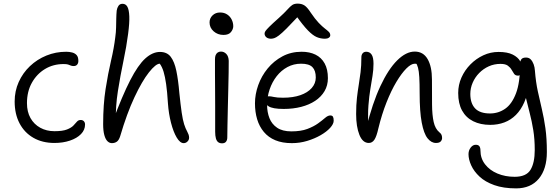

<svg xmlns="http://www.w3.org/2000/svg" viewBox="-20 -781 3097 1061"><path d="M281 9Q214 9 164.5 -19.5Q115 -48 88 -99.5Q61 -151 61 -220Q61 -278 83.5 -328Q106 -378 145.5 -415.5Q185 -453 236.5 -474Q288 -495 346 -495Q363 -495 378.5 -491Q394 -487 403.5 -476.5Q413 -466 413 -444Q413 -432 406.5 -424Q400 -416 387 -416Q377 -416 370.5 -419Q364 -422 356 -424.5Q348 -427 331 -427Q274 -427 228.5 -399.5Q183 -372 156 -323.5Q129 -275 129 -211Q129 -163 148.5 -128.5Q168 -94 202.5 -75Q237 -56 281 -56Q326 -56 350 -65.5Q374 -75 385.5 -87Q397 -99 405 -108.5Q413 -118 426 -118Q437 -118 443.5 -111Q450 -104 450 -93Q450 -63 427.5 -40Q405 -17 366.5 -4Q328 9 281 9Z M598 10Q585 10 574 -0.5Q563 -11 556.5 -34.5Q550 -58 550 -95Q550 -203 563.5 -289Q577 -375 593.5 -445.5Q610 -516 617 -575Q621 -603 621.5 -629Q622 -655 622.5 -679Q623 -703 625 -723Q627 -737 634.5 -748.5Q642 -760 657 -760Q675 -760 684 -743.5Q693 -727 694.5 -691Q696 -655 688 -594Q679 -524 662 -443.5Q645 -363 631.5 -277.5Q618 -192 620 -106L602 -108Q656 -253 699.5 -337.5Q743 -422 783 -458Q823 -494 864 -494Q903 -494 923.5 -467Q944 -440 954.5 -389.5Q965 -339 971 -268Q978 -200 984 -159Q990 -118 997.5 -94.5Q1005 -71 1015 -53Q1019 -46 1022 -37.5Q1025 -29 1025 -20Q1025 -8 1016 1Q1007 10 995 10Q975 10 956.5 -21Q938 -52 925 -102.5Q912 -153 908 -210Q904 -275 898 -316.5Q892 -358 884 -384.5Q876 -411 863 -429Q841 -429 803 -381Q765 -333 723 -243.5Q681 -154 644 -28Q637 -6 625.5 2Q614 10 598 10Z M1207 11Q1194 11 1185.5 4.5Q1177 -2 1173 -16.5Q1169 -31 1169 -53Q1169 -136 1169 -194Q1169 -252 1168.5 -295Q1168 -338 1168 -375Q1168 -412 1168 -454Q1168 -467 1171.5 -476Q1175 -485 1182.5 -490.5Q1190 -496 1201 -496Q1218 -496 1230.5 -483Q1243 -470 1244 -445Q1244 -422 1243.5 -380Q1243 -338 1241.5 -286.5Q1240 -235 1239 -183.5Q1238 -132 1237 -89Q1236 -46 1236 -21Q1236 -7 1229 2Q1222 11 1207 11ZM1215 -588Q1183 -588 1160.5 -608Q1138 -628 1138 -657Q1138 -680 1154.5 -696Q1171 -712 1196 -712Q1219 -712 1235.5 -701Q1252 -690 1260.5 -672.5Q1269 -655 1269 -636Q1269 -620 1256.5 -604Q1244 -588 1215 -588Z M1593 10Q1540 10 1501.5 -6Q1463 -22 1438 -52Q1413 -82 1401 -122Q1389 -162 1389 -210Q1389 -260 1407 -310.5Q1425 -361 1459 -402.5Q1493 -444 1540.5 -469.5Q1588 -495 1647 -495Q1691 -495 1723.5 -479Q1756 -463 1774 -430.5Q1792 -398 1792 -349Q1792 -309 1773.5 -277.5Q1755 -246 1722 -224Q1689 -202 1644.5 -190.5Q1600 -179 1548 -179Q1486 -179 1463.5 -194Q1441 -209 1441 -227Q1441 -238 1446.5 -243.5Q1452 -249 1466 -249Q1477 -249 1494 -245Q1511 -241 1544 -241Q1599 -241 1639.5 -255Q1680 -269 1702.5 -294.5Q1725 -320 1725 -353Q1725 -391 1706.5 -410Q1688 -429 1644 -429Q1603 -429 1568.5 -410.5Q1534 -392 1509 -360Q1484 -328 1470 -287Q1456 -246 1456 -201Q1456 -161 1469 -128Q1482 -95 1511.5 -75Q1541 -55 1590 -55Q1643 -55 1678.5 -68.5Q1714 -82 1737.5 -99Q1761 -116 1776.5 -129.5Q1792 -143 1805 -143Q1816 -143 1820 -136Q1824 -129 1824 -114Q1824 -96 1804.5 -74.5Q1785 -53 1752 -34Q1719 -15 1678 -2.5Q1637 10 1593 10ZM1477 -567Q1466 -567 1458 -571Q1450 -575 1446 -581.5Q1442 -588 1442 -595Q1442 -602 1447 -609.5Q1452 -617 1468.5 -633.5Q1485 -650 1521 -682Q1552 -710 1567.5 -727.5Q1583 -745 1594.5 -753Q1606 -761 1625 -761Q1647 -761 1662.5 -751Q1678 -741 1698 -710Q1721 -676 1740.5 -655.5Q1760 -635 1774.5 -624Q1789 -613 1797 -605Q1805 -597 1805 -586Q1805 -578 1797 -572.5Q1789 -567 1776 -567Q1752 -567 1730.5 -576Q1709 -585 1682 -612.5Q1655 -640 1616 -695L1633 -696Q1590 -650 1563.5 -623.5Q1537 -597 1521 -585Q1505 -573 1495 -570Q1485 -567 1477 -567Z M2389 9Q2363 9 2342.5 -17Q2322 -43 2310.5 -103.5Q2299 -164 2299 -265Q2299 -321 2297 -354.5Q2295 -388 2290 -406.5Q2285 -425 2277 -436Q2269 -447 2256 -459Q2275 -461 2288 -454.5Q2301 -448 2308 -433.5Q2315 -419 2316 -396Q2304 -416 2295 -422.5Q2286 -429 2272 -429Q2252 -429 2225.5 -402.5Q2199 -376 2170.5 -328.5Q2142 -281 2116 -215.5Q2090 -150 2071 -72Q2061 -27 2049 -9Q2037 9 2018 9Q1984 9 1966 -36Q1948 -81 1948 -151Q1948 -202 1952.5 -240.5Q1957 -279 1962.5 -312.5Q1968 -346 1972.5 -382Q1977 -418 1977 -465Q1977 -478 1984 -486.5Q1991 -495 2004 -495Q2023 -495 2033.5 -479.5Q2044 -464 2044 -429Q2044 -395 2038.5 -361.5Q2033 -328 2026.5 -288.5Q2020 -249 2016 -198.5Q2012 -148 2016 -81L2004 -73Q2038 -211 2082 -305Q2126 -399 2175 -447.5Q2224 -496 2272 -496Q2319 -496 2343 -454.5Q2367 -413 2367 -342Q2367 -262 2367.5 -203.5Q2368 -145 2376.5 -107Q2385 -69 2408 -50Q2417 -43 2420 -35.5Q2423 -28 2423 -18Q2423 -8 2415.5 0.5Q2408 9 2389 9Z M2832 260Q2762 260 2711.5 242Q2661 224 2630 195Q2599 166 2584 133Q2569 100 2569 71Q2569 50 2581 34.5Q2593 19 2609 19Q2623 19 2629 27Q2635 35 2635 51Q2635 94 2660.5 127Q2686 160 2729 178Q2772 196 2824 196Q2888 196 2911.5 157.5Q2935 119 2935 48Q2935 -12 2927 -61.5Q2919 -111 2907.5 -155Q2896 -199 2886 -241Q2876 -283 2871 -328L2903 -317Q2896 -259 2877.5 -216.5Q2859 -174 2831 -146Q2803 -118 2767 -104.5Q2731 -91 2689 -91Q2635 -91 2595 -111Q2555 -131 2533.5 -170Q2512 -209 2512 -267Q2512 -312 2530 -352.5Q2548 -393 2579.5 -425Q2611 -457 2651 -475.5Q2691 -494 2735 -494Q2784 -494 2813 -479.5Q2842 -465 2854.5 -443Q2867 -421 2867 -397Q2867 -387 2860 -375Q2853 -363 2843 -363Q2828 -363 2821 -373Q2814 -383 2807 -395.5Q2800 -408 2786.5 -418Q2773 -428 2746 -428Q2711 -428 2681 -414.5Q2651 -401 2628 -377.5Q2605 -354 2592 -324Q2579 -294 2579 -262Q2579 -210 2605.5 -182Q2632 -154 2688 -154Q2734 -154 2771.5 -180Q2809 -206 2831.5 -265.5Q2854 -325 2854 -424Q2854 -444 2861 -453.5Q2868 -463 2887 -463Q2903 -463 2913 -452.5Q2923 -442 2929 -425.5Q2935 -409 2936 -390Q2941 -327 2952 -276.5Q2963 -226 2974.5 -177.5Q2986 -129 2994 -72.5Q3002 -16 3002 59Q3002 153 2957.5 206.5Q2913 260 2832 260Z"/></svg>

Font: Shantell Sans Light
Style: Regular
Weight: 300
Designer: Stephen Nixon, Anya Danilova, Shantell Martin
Foundry: Arrow Type
Version: Version 1.011;[c5ecc13dd]